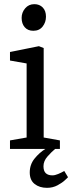

<svg xmlns="http://www.w3.org/2000/svg" viewBox="-20 -716 347 923"><path d="M28 -41 108 -55V-411L28 -425V-466L167 -494L190 -485V-55L268 -41V0H245Q228 14 208.5 36Q189 58 189 83Q189 106 200 116.5Q211 127 232 127Q244 127 259.5 120.5Q275 114 289 106L307 136Q307 136 293.5 149Q280 162 257 174.5Q234 187 206 187Q170 187 146.5 168.5Q123 150 123 113Q123 75 146 46.5Q169 18 198 0H28ZM140 -568Q114 -568 99 -585Q84 -602 84 -630Q84 -656 101 -676Q118 -696 145 -696Q170 -696 185.5 -680Q201 -664 201 -636Q201 -609 185 -588.5Q169 -568 140 -568Z"/></svg>

Font: Faustina VF Beta
Style: Regular
Weight: 400
Designer: Alfonso Garcia
Foundry: Omnibus-Type
Version: Version 1.006